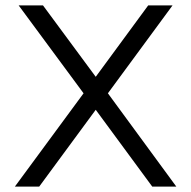

<svg xmlns="http://www.w3.org/2000/svg" viewBox="-20 -690 708 710"><path d="M49 -670 289 -345 35 0H125L334 -284L543 0H632L379 -345L618 -670H528L334 -406L139 -670Z"/></svg>

Font: LT Wave Alt Light
Style: Regular
Weight: 300
Designer: Daniel Lyons
Version: Version 2.5 (Glyphs App)